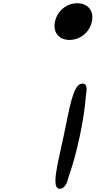

<svg xmlns="http://www.w3.org/2000/svg" viewBox="-20 -1220 589 1183"><path d="M348 -57C388 -58 396 -110 404 -134C453 -270 500 -492 509 -628C510 -647 529 -713 481 -704C429 -695 408 -551 372 -381C337 -215 292 -56 348 -57ZM408 -974C474 -974 532 -1021 546 -1087C560 -1153 522 -1200 456 -1200C390 -1200 333 -1153 319 -1087C305 -1021 342 -974 408 -974Z"/></svg>

Font: Venom Sans
Style: BdObl
Weight: 700
Version: Version 1.001